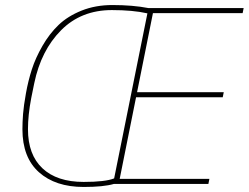

<svg xmlns="http://www.w3.org/2000/svg" viewBox="-20 -730 987 762"><path d="M807 0H432Q391 12 312 12Q200 12 134.5 -46.5Q69 -105 69 -217Q69 -245 71.5 -277.5Q74 -310 83 -360Q92 -410 106.5 -455Q121 -500 148.5 -548Q176 -596 212.5 -631Q249 -666 304 -688Q359 -710 426 -710Q507 -710 569 -698H947L943 -678H587L524 -364H868L864 -344H520L455 -20H811ZM312 -8Q398 -8 433 -22L565 -677Q507 -690 424 -690Q302 -690 222.5 -610Q143 -530 116 -400L104 -341Q91 -273 91 -217Q91 -116 148.5 -62Q206 -8 312 -8Z"/></svg>

Font: IBM Plex Sans Thin
Style: Italic
Weight: 100
Italic angle: -11.31°
Designer: Mike Abbink, Paul van der Laan, Pieter van Rosmalen
Foundry: Bold Monday
Version: Version 3.0